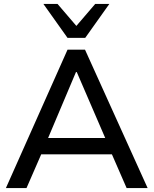

<svg xmlns="http://www.w3.org/2000/svg" viewBox="-20 -958 782 978"><path d="M10 0 324 -705H413L732 0H625L550 -172H190L115 0ZM367 -591 225 -255H516L371 -591ZM324 -765 201 -938H273L369 -826L465 -938H537L414 -765Z"/></svg>

Font: Mulish SemiBold
Style: Regular
Weight: 600
Designer: Vernon Adams
Foundry: Vernon Adams
Version: Version 3.603; ttfautohint (v1.8.3)